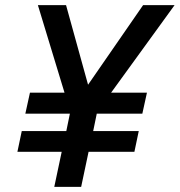

<svg xmlns="http://www.w3.org/2000/svg" viewBox="-20 -730 702 750"><path d="M48 -137 65 -218H239L253 -286H79L97 -368H232L128 -710H238L324 -399L539 -710H662L414 -368H554L536 -286H358L344 -218H522L505 -137H326L297 0H192L221 -137Z"/></svg>

Font: Geist Mono Medium
Style: Italic
Weight: 500
Italic angle: -12°
Monospace: yes
Designer: Basement.studio, Andrés Briganti, Mateo Zaragoza
Foundry: Basement.studio, Vercel, Andrés Briganti, Guido Ferreyra, Mateo Zaragoza
Version: Version 1.500; ttfautohint (v1.8.4.7-5d5b)